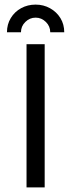

<svg xmlns="http://www.w3.org/2000/svg" viewBox="-20 -818 311 838"><path d="M95.8 0V-625H175V0ZM10.4 -677.1Q10.4 -711.8 27.1 -739.2Q43.7 -766.7 72.2 -782.3Q100.7 -797.9 135.4 -797.9Q170.1 -797.9 198.6 -781.9Q227.1 -766 243.8 -738.9Q260.4 -711.8 260.4 -677.1H199.3Q199.3 -703.5 180.2 -722.2Q161.1 -741 135.4 -741Q109.7 -741 90.6 -722.2Q71.5 -703.5 71.5 -677.1Z"/></svg>

Font: Afacad Flux
Style: Regular
Weight: 400
Designer: Kristian Moeller
Foundry: Dicotype
Version: Version 1.100